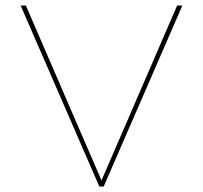

<svg xmlns="http://www.w3.org/2000/svg" viewBox="-20 -678 738 698"><path d="M643 -658 357 0H341L55 -658H74L349 -22L624 -658Z"/></svg>

Font: Ysabeau SC Thin
Style: Regular
Weight: 200
Designer: Christian Thalmann (Catharsis Fonts)
Version: Version 0.003